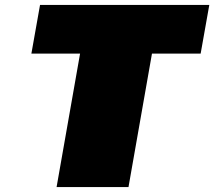

<svg xmlns="http://www.w3.org/2000/svg" viewBox="-20 -757 867 777"><path d="M209 0 304 -540H107L142 -737H827L792 -540H595L500 0Z"/></svg>

Font: Tomorrow ExtraBold
Style: Italic
Weight: 800
Italic angle: -10°
Designer: Tony de Marco, Monica Rizzolli
Foundry: Just in Type
Version: Version 2.002